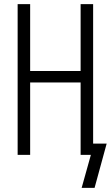

<svg xmlns="http://www.w3.org/2000/svg" viewBox="-20 -755 540 936"><path d="M378 161 423 0H373V-353H127V0H66V-735H127V-409H373V-735H434V-55H500L441 161Z"/></svg>

Font: Iosevka SS18 Light
Style: Regular
Weight: 300
Monospace: yes
Designer: Belleve Invis
Foundry: Belleve Invis
Version: Version 25.1.1; ttfautohint (v1.8.4)